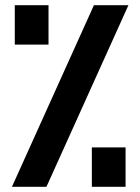

<svg xmlns="http://www.w3.org/2000/svg" viewBox="-20 -720 541 740"><path d="M26 0 342 -700H475L159 0ZM334 0V-152H464V0ZM37 -548V-700H167V-548Z"/></svg>

Font: Tektur SemiCondensed SemiBold
Style: Regular
Weight: 600
Width: 4
Designer: Adam Jagosz
Foundry: Adam Jagosz
Version: Version 1.005;gftools[0.9.30]